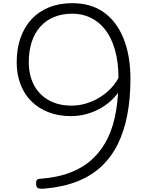

<svg xmlns="http://www.w3.org/2000/svg" viewBox="-20 -1172 958 1207"><path d="M435 -1152Q553 -1152 634 -1093.5Q715 -1035 757.5 -928Q800 -821 800 -675Q800 -554 780.5 -451Q761 -348 720.5 -266Q680 -184 616 -124.5Q552 -65 463 -30.5Q374 4 258 14Q228 16 218.5 10.5Q209 5 207 -12Q206 -30 210.5 -38.5Q215 -47 231 -48Q343 -56 426 -89Q509 -122 566.5 -177.5Q624 -233 659 -307Q694 -381 709.5 -474Q725 -567 725 -676Q725 -780 703 -857.5Q681 -935 641.5 -985.5Q602 -1036 549 -1061Q496 -1086 435 -1086Q370 -1086 319.5 -1065Q269 -1044 233.5 -1004.5Q198 -965 179.5 -908.5Q161 -852 161 -782Q161 -699 193.5 -637.5Q226 -576 286.5 -542Q347 -508 429 -508Q473 -508 514 -519.5Q555 -531 591.5 -551Q628 -571 658.5 -598.5Q689 -626 711 -659Q733 -692 746 -730L766 -671Q749 -622 716 -580Q683 -538 638 -507.5Q593 -477 539 -459.5Q485 -442 427 -442Q348 -442 285 -466.5Q222 -491 177.5 -535Q133 -579 109 -641.5Q85 -704 85 -781Q85 -867 109.5 -935.5Q134 -1004 179 -1052Q224 -1100 288.5 -1126Q353 -1152 435 -1152Z"/></svg>

Font: Playwrite CL Light
Style: Regular
Weight: 300
Designer: Veronika Burian, José Scaglione
Foundry: TypeTogether
Version: Version 1.002